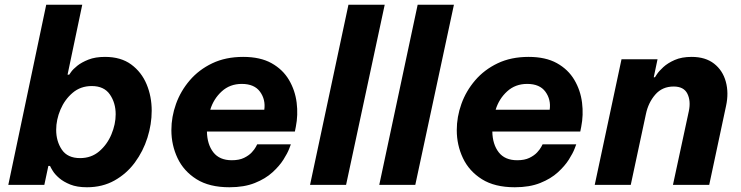

<svg xmlns="http://www.w3.org/2000/svg" viewBox="-20 -780 3127 810"><path d="M347 10Q305 10 276.5 -1.5Q248 -13 230 -28.5Q212 -44 203 -58.5Q194 -73 191 -80H184L167 0H15L175 -760H327L265 -465H272Q272 -465 280 -476.5Q288 -488 306 -502.5Q324 -517 353 -528.5Q382 -540 423 -540Q490 -540 533.5 -508Q577 -476 598.5 -424.5Q620 -373 620 -313Q620 -256 602 -199Q584 -142 549 -94.5Q514 -47 463 -18.5Q412 10 347 10ZM318 -113Q365 -113 398.5 -141.5Q432 -170 450 -213Q468 -256 468 -298Q468 -346 443.5 -381.5Q419 -417 367 -417Q320 -417 286.5 -388.5Q253 -360 235 -317.5Q217 -275 217 -232Q217 -184 241 -148.5Q265 -113 318 -113Z M948 10Q863 10 809 -24Q755 -58 729 -113Q703 -168 703 -231Q703 -287 722.5 -341.5Q742 -396 780.5 -441Q819 -486 875.5 -513Q932 -540 1006 -540Q1078 -540 1125.5 -513.5Q1173 -487 1199 -443Q1225 -399 1231.5 -347Q1238 -295 1228 -245L1224 -225H853Q854 -171 880 -137.5Q906 -104 958 -104Q989 -104 1009.5 -114Q1030 -124 1042 -137Q1054 -150 1059.5 -160.5Q1065 -171 1065 -171H1207Q1207 -171 1200 -152.5Q1193 -134 1176 -107Q1159 -80 1129.5 -53Q1100 -26 1055 -8Q1010 10 948 10ZM867 -317H1095Q1101 -360 1077 -393Q1053 -426 1000 -426Q950 -426 915.5 -394.5Q881 -363 867 -317Z M1288 0 1450 -760H1603L1440 0Z M1580 0 1742 -760H1895L1732 0Z M2152 10Q2067 10 2013 -24Q1959 -58 1933 -113Q1907 -168 1907 -231Q1907 -287 1926.5 -341.5Q1946 -396 1984.5 -441Q2023 -486 2079.5 -513Q2136 -540 2210 -540Q2282 -540 2329.5 -513.5Q2377 -487 2403 -443Q2429 -399 2435.5 -347Q2442 -295 2432 -245L2428 -225H2057Q2058 -171 2084 -137.5Q2110 -104 2162 -104Q2193 -104 2213.5 -114Q2234 -124 2246 -137Q2258 -150 2263.5 -160.5Q2269 -171 2269 -171H2411Q2411 -171 2404 -152.5Q2397 -134 2380 -107Q2363 -80 2333.5 -53Q2304 -26 2259 -8Q2214 10 2152 10ZM2071 -317H2299Q2305 -360 2281 -393Q2257 -426 2204 -426Q2154 -426 2119.5 -394.5Q2085 -363 2071 -317Z M2489 0 2602 -530H2754L2738 -454H2743Q2743 -454 2751.5 -467Q2760 -480 2778.5 -497Q2797 -514 2826.5 -527Q2856 -540 2898 -540Q2956 -540 2992.5 -511.5Q3029 -483 3042 -435.5Q3055 -388 3043 -333L2972 0H2819L2886 -311Q2895 -354 2880 -384.5Q2865 -415 2822 -415Q2774 -415 2744.5 -381Q2715 -347 2705 -299L2641 0Z"/></svg>

Font: Be Vietnam Pro
Style: Bold Italic
Weight: 700
Italic angle: -12°
Designer: Lam Bao, Tony Le, Vietanh Nguyen
Foundry: Yellow Type Foundry
Version: Version 1.002; ttfautohint (v1.8.3)